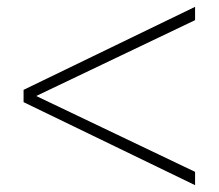

<svg xmlns="http://www.w3.org/2000/svg" viewBox="-20 -671 640 562"><path d="M551 -129 49 -372V-408L551 -651V-612L86 -390L551 -168Z"/></svg>

Font: Tanohe Sans ExtraLight
Style: Regular
Weight: 250
Designer: Village Type and Design LLC & Cristiano Sobral
Foundry: Cooper Hewitt Smithsonian Design Museum
Version: Version 1.00;September 29, 2021;FontCreator 13.0.0.2655 64-b